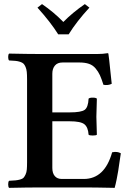

<svg xmlns="http://www.w3.org/2000/svg" viewBox="-20 -906 640 928"><path d="M232.9 -362.8H316.9Q372.1 -362.8 389.2 -375Q406.2 -387.2 408.2 -429.2Q413.1 -434.1 428.2 -434.1Q443.4 -434.1 448.2 -429.2Q445.8 -356.9 445.8 -341.8Q445.8 -335.4 448.2 -254.9Q444.3 -251 428.2 -251Q412.1 -251 408.2 -254.9Q405.8 -291 387.9 -305.4Q370.1 -319.8 316.9 -319.8H232.9V-94.2Q232.9 -68.8 244.9 -54.9Q256.8 -41 278.8 -41H384.8Q485.8 -41 522 -169.9Q546.9 -175.3 564 -165Q562.5 -155.8 558.1 -126Q553.7 -96.2 551.3 -79.8Q548.8 -63.5 543.9 -39.6Q539.1 -15.6 534.2 2Q531.7 2 507.6 1.5Q483.4 1 451.7 0.5Q419.9 0 398.9 0H169.9Q113.8 0 23.9 2Q19.5 -2.4 19.5 -15.1Q19.5 -27.8 23.9 -32.2Q44.4 -33.2 54.9 -34.2Q65.4 -35.2 77.1 -38.3Q88.9 -41.5 93.8 -46.9Q98.6 -52.2 103.5 -62.5Q108.4 -72.8 109.6 -86.7Q110.8 -100.6 110.8 -122.1V-523.9Q110.8 -544.9 109.4 -558.6Q107.9 -572.3 103.5 -582.5Q99.1 -592.8 93.8 -598.1Q88.4 -603.5 77.1 -607.2Q65.9 -610.8 54.7 -611.8Q43.5 -612.8 23.9 -613.8Q19.5 -618.2 19.5 -630.4Q19.5 -642.6 23.9 -647Q115.7 -645 169.9 -645H451.2Q477.1 -645 500 -648.9Q503.9 -648.9 503.9 -646Q504.9 -642.6 507.8 -616Q510.7 -589.4 514.4 -553.2Q518.1 -517.1 520 -501Q502.9 -492.2 480 -496.1Q470.7 -525.4 462.9 -542.5Q455.1 -559.6 442.1 -575.2Q429.2 -590.8 410.2 -597.4Q391.1 -604 363.8 -604H282.2Q257.8 -604 245.4 -589.1Q232.9 -574.2 232.9 -549.8ZM261.2 -740.2Q224.6 -798.8 161.1 -869.1L183.1 -886.2Q240.2 -847.2 286.1 -799.8Q330.1 -844.7 390.1 -886.2L412.1 -869.1Q350.1 -801.8 312 -740.2Z"/></svg>

Font: Common Serif SemiBold
Style: Regular
Weight: 600
Designer: Philipp H. Poll, Khaled Hosny
Foundry: Stefan Peev, Context Ltd.
Version: Version 1.026